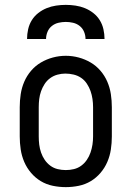

<svg xmlns="http://www.w3.org/2000/svg" viewBox="-20 -760 540 788"><path d="M250 8Q223 8 196.5 2.5Q170 -3 147.5 -16.5Q125 -30 107.5 -50.5Q90 -71 79.5 -95.5Q69 -120 65 -146.5Q61 -173 61 -200V-320Q61 -347 65 -373.5Q69 -400 79.5 -424.5Q90 -449 107.5 -469.5Q125 -490 148 -503.5Q171 -517 197 -524Q223 -531 250 -531Q277 -531 303 -524Q329 -517 352 -503.5Q375 -490 392.5 -469.5Q410 -449 420.5 -424.5Q431 -400 435 -373.5Q439 -347 439 -320V-200Q439 -173 435 -146.5Q431 -120 420.5 -95.5Q410 -71 392.5 -50.5Q375 -30 352.5 -16.5Q330 -3 303.5 2.5Q277 8 250 8ZM250 -62Q267 -62 283.5 -66Q300 -70 313.5 -80Q327 -90 336.5 -104Q346 -118 351.5 -134Q357 -150 359.5 -166.5Q362 -183 362 -200V-320Q362 -337 359.5 -354Q357 -371 351.5 -386.5Q346 -402 336.5 -416.5Q327 -431 313 -440.5Q299 -450 282 -454Q265 -458 248 -458Q232 -458 215.5 -453.5Q199 -449 185.5 -439Q172 -429 163 -415Q154 -401 148.5 -385.5Q143 -370 141 -353.5Q139 -337 139 -320V-200Q139 -183 141 -166.5Q143 -150 148.5 -134Q154 -118 163.5 -104Q173 -90 186.5 -80Q200 -70 216.5 -66Q233 -62 250 -62ZM91 -600Q91 -620 95.5 -640Q100 -660 110.5 -677Q121 -694 137 -706.5Q153 -719 171.5 -726.5Q190 -734 210 -737Q230 -740 250 -740Q270 -740 290 -737Q310 -734 328.5 -726.5Q347 -719 363 -706.5Q379 -694 389.5 -677Q400 -660 404.5 -640Q409 -620 409 -600H331Q331 -615 325 -629.5Q319 -644 307 -653.5Q295 -663 280 -666.5Q265 -670 250 -670Q235 -670 220 -666.5Q205 -663 193 -653.5Q181 -644 175 -629.5Q169 -615 169 -600Z"/></svg>

Font: Iosevka Gothic
Style: Regular
Weight: 400
Monospace: yes
Designer: Belleve Invis
Foundry: Belleve Invis
Version: Version 15.5.1; ttfautohint (v1.8.4)